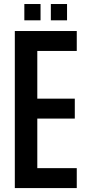

<svg xmlns="http://www.w3.org/2000/svg" viewBox="-20 -958 439 978"><path d="M55.5 0V-800H371V-698.5H170V-455.5H361V-354H170V-101.5H371V0ZM239 -854.5V-937.5H321.5V-854.5ZM104 -854.5V-937.5H186.5V-854.5Z"/></svg>

Font: Big Shoulders Text Thin
Style: Bold
Weight: 700
Version: Version 2.002